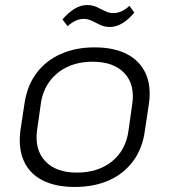

<svg xmlns="http://www.w3.org/2000/svg" viewBox="-20 -735 672 762"><path d="M277 7Q200 7 148.5 -19.5Q97 -46 74.5 -96.5Q52 -147 61 -217L77 -323Q87 -393 123.5 -443Q160 -493 219.5 -520Q279 -547 355 -547Q432 -547 483.5 -520.5Q535 -494 558 -443.5Q581 -393 571 -323L555 -217Q546 -147 509 -96.5Q472 -46 413 -19.5Q354 7 277 7ZM285 -50Q370 -50 425 -95Q480 -140 490 -217L505 -323Q516 -400 473.5 -445Q431 -490 347 -490Q291 -490 247.5 -469.5Q204 -449 176.5 -411.5Q149 -374 142 -323L127 -217Q117 -141 159.5 -95.5Q202 -50 285 -50ZM228 -658Q252 -686 276.5 -700.5Q301 -715 325 -715Q347 -715 364 -707L397 -691Q413 -683 430 -683Q446 -683 462 -690Q478 -697 494 -712L513 -685Q490 -657 465.5 -642.5Q441 -628 416 -628Q395 -628 378 -636Q361 -644 345.5 -652Q330 -660 312 -660Q296 -660 280.5 -653Q265 -646 248 -631Z"/></svg>

Font: Pathway Extreme 8pt Thin 12pt ExtraLight
Style: Italic
Weight: 250
Italic angle: -8°
Version: Version 1.001;gftools[0.9.26]